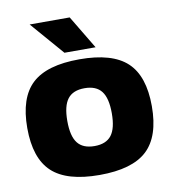

<svg xmlns="http://www.w3.org/2000/svg" viewBox="-80 -770 761 850"><g transform="rotate(-10 300.0 -345.0)"><path d="M86.5 -448Q153 -510 300 -510Q447 -510 513.5 -448Q580 -386 580 -250Q580 -114 513.5 -52Q447 10 300 10Q153 10 86.5 -52Q20 -114 20 -250Q20 -386 86.5 -448ZM224 -349Q200 -318 200 -250Q200 -182 224 -151Q248 -120 300 -120Q352 -120 376 -151Q400 -182 400 -250Q400 -318 376 -349Q352 -380 300 -380Q248 -380 224 -349ZM290 -700 380 -550H240L110 -700Z"/></g></svg>

Font: Fivo Sans Modern Heavy
Style: Regular
Weight: 900
Designer: Alexander Slobzheninov
Foundry: Alexander Slobzheninov
Version: 1.0